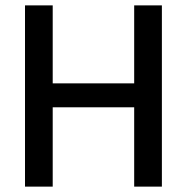

<svg xmlns="http://www.w3.org/2000/svg" viewBox="-20 -694 696 714"><path d="M582 0H479V-295H176V0H73V-674H176V-384H479V-674H582Z"/></svg>

Font: Hind Guntur Medium
Style: Regular
Weight: 500
Designer: Manushi Parikh, Hitesh Malaviya
Foundry: Indian Type Foundry
Version: Version 1.000;PS 1.0;hotconv 1.0.86;makeotf.lib2.5.63406; tt